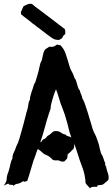

<svg xmlns="http://www.w3.org/2000/svg" viewBox="-30 -979 598 1021"><path d="M92.8 -15.6Q89.8 -13.7 86.9 -11.7Q84 -9.8 81.1 -7.8Q70.3 -2 61.5 -1.5Q52.7 -1 42 8.8Q38.1 3.9 36.1 3.9Q34.2 3.9 29.3 3.9Q16.6 3.9 14.6 -2.9Q10.7 -2 2.4 2Q-5.9 5.9 -9.8 7.8Q-1 -4.9 2 -11.7Q4.9 -18.6 5.4 -24.4Q5.9 -30.3 6.3 -36.6Q6.8 -43 10.7 -54.7Q12.7 -58.6 13.7 -62.5Q14.6 -66.4 16.6 -71.3Q21.5 -85.9 24.9 -104.5Q28.3 -123 36.1 -136.7Q36.1 -153.3 43.5 -168Q50.8 -182.6 55.7 -198.2Q57.6 -204.1 61 -210Q64.5 -215.8 66.4 -221.7Q70.3 -231.4 72.8 -240.7Q75.2 -250 78.1 -258.8Q85.9 -287.1 93.8 -314.9Q101.6 -342.8 108.4 -371.1Q109.4 -376 110.8 -381.8Q112.3 -387.7 114.3 -392.6Q119.1 -407.2 120.6 -422.4Q122.1 -437.5 129.9 -451.2Q128.9 -458 130.4 -463.9Q131.8 -469.7 133.8 -476.6Q135.7 -483.4 137.7 -489.3Q139.6 -495.1 140.6 -498Q145.5 -510.7 147.9 -521Q150.4 -531.2 158.2 -543Q158.2 -543 161.1 -553.2Q164.1 -563.5 168 -576.2Q171.9 -588.9 174.8 -600.1Q177.7 -611.3 177.7 -613.3Q179.7 -621.1 181.2 -627.9Q182.6 -634.8 184.6 -642.6Q186.5 -647.5 188.5 -650.9Q190.4 -654.3 192.4 -659.2Q195.3 -669.9 198.2 -685.5Q201.2 -701.2 206.1 -710Q209 -716.8 217.3 -721.2Q225.6 -725.6 231.4 -730.5Q249 -728.5 257.3 -732.4Q265.6 -736.3 273.4 -742.2Q278.3 -741.2 282.7 -739.7Q287.1 -738.3 292 -738.3Q310.5 -717.8 317.9 -696.3Q325.2 -674.8 332 -653.3Q335 -642.6 337.9 -632.3Q340.8 -622.1 344.7 -612.3Q345.7 -609.4 347.7 -606Q349.6 -602.5 351.6 -598.6Q356.4 -590.8 359.9 -582Q363.3 -573.2 366.2 -564.5Q372.1 -557.6 375 -548.3Q377.9 -539.1 380.4 -529.8Q382.8 -520.5 385.7 -512.2Q388.7 -503.9 394.5 -498Q396.5 -487.3 401.4 -477.1Q406.2 -466.8 408.2 -455.1Q414.1 -447.3 421.9 -425.3Q429.7 -403.3 437.5 -377.9Q445.3 -352.5 452.1 -329.1Q459 -305.7 461.9 -295.9Q463.9 -288.1 469.7 -275.9Q475.6 -263.7 480.5 -253.9Q484.4 -243.2 488.8 -231.4Q493.2 -219.7 496.1 -209Q498 -198.2 500.5 -188.5Q502.9 -178.7 505.9 -168Q507.8 -161.1 511.7 -155.8Q515.6 -150.4 517.6 -142.6Q521.5 -134.8 522.9 -127.9Q524.4 -121.1 529.3 -113.3Q528.3 -102.5 530.3 -99.6Q532.2 -96.7 534.2 -92.8Q538.1 -72.3 543 -60.1Q547.9 -47.9 547.9 -34.2Q547.9 -22.5 543.5 -19.5Q539.1 -16.6 532.2 -9.8Q524.4 -2.9 519 1Q513.7 4.9 502.9 4.9Q491.2 3.9 488.8 8.3Q486.3 12.7 485.4 14.6Q473.6 13.7 470.2 14.2Q466.8 14.6 463.4 14.6Q460 14.6 456.5 16.1Q453.1 17.6 449.2 22.5Q442.4 14.6 436 8.3Q429.7 2 424.8 -5.9Q424.8 -22.5 420.4 -44.9Q416 -67.4 411.1 -80.1Q401.4 -105.5 393.1 -129.9Q384.8 -154.3 377 -179.7Q374 -190.4 370.6 -199.2Q367.2 -208 363.3 -217.8Q365.2 -210 364.7 -201.7Q364.3 -193.4 359.4 -185.5Q357.4 -183.6 353.5 -180.7Q349.6 -177.7 349.6 -175.8Q337.9 -166 329.1 -157.2Q330.1 -139.6 324.2 -132.8Q318.4 -126 311.5 -120.1Q294.9 -119.1 291 -122.1Q287.1 -125 280.3 -126Q276.4 -127 272.5 -126.5Q268.6 -126 264.6 -126Q256.8 -126 250 -129.9Q247.1 -131.8 245.6 -133.8Q244.1 -135.7 242.2 -137.7Q234.4 -145.5 224.1 -150.9Q213.9 -156.2 204.1 -160.2Q196.3 -167 188 -174.3Q179.7 -181.6 170.9 -186.5Q163.1 -168 158.7 -153.8Q154.3 -139.6 148.4 -126Q137.7 -92.8 130.9 -67.9Q124 -43 115.2 -17.6Q111.3 -16.6 107.9 -14.6Q104.5 -12.7 99.6 -12.7ZM188.5 -223.6Q196.3 -237.3 202.6 -238.8Q209 -240.2 213.9 -246.1Q215.8 -248 218.3 -251Q220.7 -253.9 223.6 -256.8Q226.6 -258.8 230.5 -260.7Q234.4 -262.7 237.3 -265.6Q245.1 -272.5 250.5 -277.3Q255.9 -282.2 266.6 -282.2Q283.2 -282.2 293.9 -273.9Q304.7 -265.6 320.3 -262.7Q322.3 -256.8 333 -254.4Q343.8 -252 349.6 -248Q339.8 -272.5 334.5 -297.4Q329.1 -322.3 321.3 -346.7Q315.4 -368.2 307.6 -389.2Q299.8 -410.2 292 -429.7Q285.2 -449.2 280.3 -467.8Q275.4 -486.3 267.6 -503.9Q259.8 -486.3 252 -460.9Q244.1 -435.5 240.2 -416Q240.2 -407.2 239.3 -402.3Q237.3 -395.5 235.4 -390.1Q233.4 -384.8 231.4 -378.9Q218.8 -340.8 208.5 -301.8Q198.2 -262.7 184.6 -223.6ZM142.6 -956.1Q154.3 -945.3 164.1 -938.5Q173.8 -931.6 182.6 -924.8Q216.8 -899.4 249 -874.5Q281.2 -849.6 314.5 -824.2Q316.4 -821.3 316.9 -813Q317.4 -804.7 317.4 -800.8Q311.5 -791 310.1 -791.5Q308.6 -792 307.6 -790Q304.7 -783.2 302.7 -781.2Q300.8 -779.3 299.8 -775.4Q295.9 -772.5 292 -771Q288.1 -769.5 284.2 -766.6Q262.7 -766.6 252.9 -773.4Q248 -775.4 237.8 -783.2Q227.5 -791 215.3 -799.8Q203.1 -808.6 192.4 -817.4Q181.6 -826.2 175.8 -830.1Q168 -835 161.1 -841.3Q154.3 -847.7 145.5 -852.5Q129.9 -866.2 113.8 -877.9Q97.7 -889.6 82 -903.3Q80.1 -912.1 82 -916.5Q84 -920.9 86.4 -926.8Q88.9 -932.6 91.3 -937.5Q93.8 -942.4 94.7 -945.3Q118.2 -959 130.9 -959Q137.7 -959 141.6 -957Z"/></svg>

Font: Caesar Dressing
Style: Regular
Weight: 400
Designer: Dathan Boardman
Foundry: Open Window
Version: Version 1.000